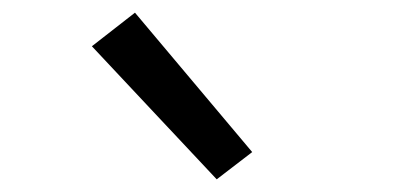

<svg xmlns="http://www.w3.org/2000/svg" viewBox="-20 -824 640 303"><path d="M322 -541 125 -751 193 -804 378 -584Z"/></svg>

Font: Nova Nerd Font
Style: Regular
Weight: 400
Designer: Belleve Invis
Foundry: Belleve Invis
Version: Version 24.1.4; ttfautohint (v1.8.4);Nerd Fonts 3.1.1